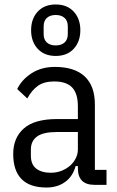

<svg xmlns="http://www.w3.org/2000/svg" viewBox="-20 -826 523 858"><path d="M402 0Q328 0 328 -74V-84H318Q305 -37 270.5 -12.5Q236 12 188 12Q113 12 76 -26Q39 -64 39 -138Q39 -210 86.5 -252Q134 -294 235 -294H328V-351Q328 -408 302.5 -435Q277 -462 222 -462Q177 -462 149.5 -442.5Q122 -423 102 -386L57 -428Q77 -470 121 -498.5Q165 -527 225 -527Q313 -527 358.5 -484.5Q404 -442 404 -359V-67H456V0ZM207 -54Q233 -54 255.5 -63Q278 -72 294 -86.5Q310 -101 319 -119.5Q328 -138 328 -158V-236H233Q173 -236 145.5 -216Q118 -196 118 -158V-130Q118 -91 142 -72.5Q166 -54 207 -54ZM229 -576Q178 -576 148.5 -608Q119 -640 119 -691Q119 -742 148.5 -774Q178 -806 229 -806Q280 -806 309.5 -774Q339 -742 339 -691Q339 -640 309.5 -608Q280 -576 229 -576ZM229 -623Q254 -623 268.5 -636Q283 -649 283 -674V-708Q283 -733 268.5 -746Q254 -759 229 -759Q204 -759 189.5 -746Q175 -733 175 -708V-674Q175 -649 189.5 -636Q204 -623 229 -623Z"/></svg>

Font: IBM Plex Sans Condensed
Style: Regular
Weight: 400
Width: 3
Designer: Mike Abbink, Paul van der Laan, Pieter van Rosmalen
Foundry: Bold Monday
Version: Version 1.1